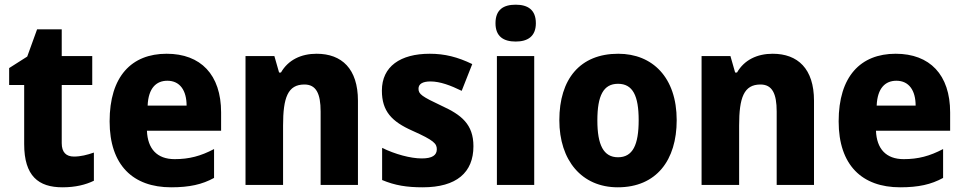

<svg xmlns="http://www.w3.org/2000/svg" viewBox="-20 -788 4106 818"><path d="M295 -121C262 -121 243 -139 243 -178V-426H373V-549H243V-663H138L96 -547L19 -498V-426H83V-174C83 -38 144 10 246 10C302 10 345 -1 380 -18V-138C351 -128 324 -121 295 -121Z M690 -559C540 -559 447 -462 447 -271C447 -84 547 10 709 10C787 10 841 -2 892 -30V-153C835 -123 786 -110 724 -110C649 -110 609 -154 606 -231H922V-309C922 -470 835 -559 690 -559ZM693 -444C747 -444 775 -402 775 -338H609C612 -413 646 -444 693 -444Z M1329 -559C1263 -559 1208 -533 1177 -479H1169L1149 -549H1026V0H1186V-253C1186 -372 1206 -428 1277 -428C1327 -428 1346 -389 1346 -313V0H1505V-359C1505 -495 1436 -559 1329 -559Z M1997 -165C1997 -259 1945 -299 1862 -337C1777 -377 1763 -387 1763 -410C1763 -430 1780 -441 1814 -441C1855 -441 1900 -424 1947 -401L1992 -515C1930 -545 1875 -559 1811 -559C1686 -559 1607 -505 1607 -402C1607 -314 1649 -270 1737 -231C1829 -190 1841 -176 1841 -152C1841 -127 1822 -113 1777 -113C1729 -113 1663 -131 1608 -158V-21C1663 2 1713 10 1781 10C1925 10 1997 -53 1997 -165Z M2177 -768C2125 -768 2091 -747 2091 -689C2091 -632 2126 -611 2177 -611C2227 -611 2263 -632 2263 -689C2263 -747 2228 -768 2177 -768ZM2256 -549H2097V0H2256Z M2863 -276C2863 -458 2760 -559 2614 -559C2451 -559 2363 -451 2363 -276C2363 -105 2458 10 2612 10C2777 10 2863 -106 2863 -276ZM2525 -275C2525 -381 2551 -431 2613 -431C2676 -431 2701 -380 2701 -276C2701 -171 2676 -118 2613 -118C2551 -118 2525 -171 2525 -275Z M3272 -559C3206 -559 3151 -533 3120 -479H3112L3092 -549H2969V0H3129V-253C3129 -372 3149 -428 3220 -428C3270 -428 3289 -389 3289 -313V0H3448V-359C3448 -495 3379 -559 3272 -559Z M3796 -559C3646 -559 3553 -462 3553 -271C3553 -84 3653 10 3815 10C3893 10 3947 -2 3998 -30V-153C3941 -123 3892 -110 3830 -110C3755 -110 3715 -154 3712 -231H4028V-309C4028 -470 3941 -559 3796 -559ZM3799 -444C3853 -444 3881 -402 3881 -338H3715C3718 -413 3752 -444 3799 -444Z"/></svg>

Font: Noto Sans Gujarati UI SemiCondensed ExtraBold
Style: Regular
Weight: 800
Width: 4
Designer: Jelle Bosma - Monotype Design Team, Universal Thirst
Foundry: Monotype Imaging Inc.
Version: Version 2.106